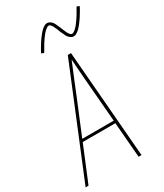

<svg xmlns="http://www.w3.org/2000/svg" viewBox="-233 -1052 978 1142"><g transform="rotate(-30 255.5 -480.5)"><path d="M2 0 304 -735H326L386 0H366L346 -242H122L22 0ZM345 -260 326 -490Q321 -542 317.5 -594.5Q314 -647 310 -700Q288 -647 266.5 -594.5Q245 -542 224 -490L129 -260ZM390 -813Q384 -813 378 -815.5Q372 -818 367.5 -822Q363 -826 358.5 -830.5Q354 -835 351.5 -840Q349 -845 346.5 -850.5Q344 -856 341.5 -861.5Q339 -867 336 -872.5Q333 -878 331 -884.5Q329 -891 326.5 -897Q324 -903 321 -908.5Q318 -914 316.5 -918.5Q315 -923 311 -929Q307 -935 302.5 -939Q298 -943 292 -943Q287 -943 285 -941.5Q283 -940 279 -938Q275 -936 270.5 -932Q266 -928 260 -922Q254 -916 252 -913.5Q250 -911 247.5 -907.5Q245 -904 242.5 -901Q240 -898 237.5 -894.5Q235 -891 232 -887Q229 -883 226.5 -878.5Q224 -874 220.5 -869.5Q217 -865 214.5 -860Q212 -855 208.5 -849.5Q205 -844 202 -838.5Q199 -833 195.5 -827Q192 -821 188 -815L171 -823Q177 -835 183 -845Q189 -855 194.5 -864Q200 -873 205 -881Q210 -889 215.5 -896.5Q221 -904 225.5 -910Q230 -916 234.5 -921.5Q239 -927 246.5 -935Q254 -943 262 -949Q270 -955 276.5 -958Q283 -961 292 -961Q298 -961 304 -958.5Q310 -956 314.5 -952.5Q319 -949 323.5 -944Q328 -939 330.5 -934Q333 -929 335.5 -923.5Q338 -918 340.5 -912.5Q343 -907 345.5 -901.5Q348 -896 350.5 -889.5Q353 -883 355.5 -877Q358 -871 360.5 -865.5Q363 -860 365 -855.5Q367 -851 371 -845Q375 -839 379.5 -835Q384 -831 390 -831Q395 -831 397 -832.5Q399 -834 403 -836Q407 -838 411.5 -842Q416 -846 422 -852Q428 -858 430 -860.5Q432 -863 434.5 -866.5Q437 -870 439.5 -873Q442 -876 444.5 -880Q447 -884 450 -887.5Q453 -891 455.5 -895.5Q458 -900 461.5 -904.5Q465 -909 467.5 -914Q470 -919 473.5 -924.5Q477 -930 480 -935.5Q483 -941 486.5 -947Q490 -953 494 -959L511 -951Q505 -939 499 -929Q493 -919 487.5 -910Q482 -901 477 -893Q472 -885 466.5 -877.5Q461 -870 456.5 -864Q452 -858 447.5 -852.5Q443 -847 435.5 -839Q428 -831 420 -825Q412 -819 405.5 -816Q399 -813 390 -813Z"/></g></svg>

Font: Iosevka SS18 Thin
Style: Italic
Weight: 100
Italic angle: -9°
Monospace: yes
Designer: Belleve Invis
Foundry: Belleve Invis
Version: Version 25.1.1; ttfautohint (v1.8.4)